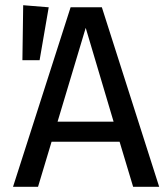

<svg xmlns="http://www.w3.org/2000/svg" viewBox="-20 -717 637 737"><path d="M126 0 178 -173H439L491 0H591L371 -689H251L30 0ZM309 -610 416 -250H201ZM66 -486H132L167 -689L69 -697Z"/></svg>

Font: FiraGO Unicode
Style: Regular
Weight: 400
Designer: bBox Type
Foundry: bBox Type GmbH
Version: Version 1.001;PS 001.001;hotconv 1.0.88;makeotf.lib2.5.64775